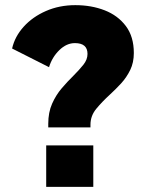

<svg xmlns="http://www.w3.org/2000/svg" viewBox="-20 -726 590 746"><path d="M167.5 -231V-245Q167.5 -289.5 182.5 -323.2Q197.5 -357 220 -383.2Q242.5 -409.5 265 -431.5Q287.5 -454 303.8 -474.2Q320 -494.5 320 -516.5Q320 -558.5 271 -558.5Q238.5 -558.5 210.5 -531.2Q182.5 -504 170.5 -465L27 -537.5Q37.5 -584 72 -622.2Q106.5 -660.5 158.5 -683.2Q210.5 -706 272.5 -706Q335 -706 386.5 -686Q438 -666 469 -624.8Q500 -583.5 500 -520Q500 -483 486 -454.2Q472 -425.5 450.8 -402.2Q429.5 -379 406.5 -358Q377 -331 354.2 -303.5Q331.5 -276 331.5 -241.5V-231ZM159.5 -161H342.5V0H159.5Z"/></svg>

Font: Trispace SemiCondensed ExtraBold
Style: Regular
Weight: 800
Width: 4
Designer: Tyler Finck
Foundry: Etcetera Type Company
Version: Version 1.210; ttfautohint (v1.8.3)